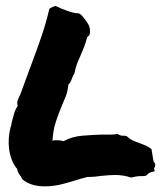

<svg xmlns="http://www.w3.org/2000/svg" viewBox="-20 -624 573 659"><path d="M257.8 -10.7Q230.5 -2 198.2 6.8Q166 15.6 133.8 15.6Q85 15.6 56.6 -8.8Q51.8 -19.5 47.9 -23.4Q44.9 -27.3 42.5 -31.7Q40 -36.1 39.1 -43.9Q27.3 -57.6 20.5 -75.7Q13.7 -93.8 11.2 -112.8Q8.8 -131.8 10.3 -151.4Q11.7 -170.9 16.6 -188.5Q18.6 -192.4 19 -196.3Q19.5 -200.2 20.5 -205.1Q24.4 -220.7 28.8 -235.4Q33.2 -250 41 -260.7Q37.1 -269.5 41 -280.3Q44.9 -291 49.8 -299.8Q63.5 -336.9 72.8 -362.8Q82 -388.7 91.8 -414.1Q108.4 -458 123 -501Q137.7 -543.9 149.4 -593.8Q157.2 -598.6 161.1 -600.6Q167 -602.5 170.9 -603.5Q188.5 -594.7 211.9 -586.4Q235.4 -578.1 251 -578.1Q258.8 -573.2 260.7 -570.8Q262.7 -568.4 264.6 -566.4Q275.4 -553.7 283.2 -540.5Q291 -527.3 288.1 -505.9Q282.2 -497.1 279.3 -497.1Q274.4 -477.5 269 -463.9Q263.7 -450.2 257.8 -436.5Q251 -421.9 245.1 -407.2Q239.3 -392.6 235.4 -371.1Q231.4 -366.2 230 -362.3Q228.5 -358.4 226.6 -353.5Q224.6 -348.6 222.2 -343.3Q219.7 -337.9 214.8 -334Q211.9 -308.6 205.6 -293Q199.2 -277.3 192.4 -261.7Q180.7 -233.4 171.4 -205.1Q162.1 -176.8 160.2 -140.6Q165 -142.6 169.4 -142.6Q173.8 -142.6 177.7 -142.6Q186.5 -142.6 198.2 -139.6Q227.5 -155.3 262.2 -158.2Q296.9 -161.1 331.1 -162.1Q344.7 -162.1 358.4 -162.1Q372.1 -162.1 383.8 -164.1Q392.6 -159.2 395 -158.7Q397.5 -158.2 402.3 -158.2Q409.2 -158.2 414.1 -157.2Q425.8 -146.5 436.5 -141.6Q447.3 -136.7 459 -132.8Q469.7 -128.9 480 -124.5Q490.2 -120.1 500 -112.3L506.8 -70.3Q513.7 -61.5 512.7 -58.6Q512.7 -50.8 508.8 -46.9L510.7 -36.1Q496.1 -33.2 490.7 -29.3Q485.4 -25.4 480.5 -20.5Q472.7 -19.5 469.2 -19.5Q465.8 -19.5 462.9 -19.5Q449.2 -19.5 429.7 -14.6Q403.3 -23.4 375 -23.4Q364.3 -23.4 352.5 -22.5Q340.8 -21.5 329.1 -20.5Q317.4 -18.6 305.2 -17.6Q293 -16.6 280.3 -16.6Z"/></svg>

Font: Permanent Marker
Style: Regular
Weight: 400
Designer: Font Diner, Inc
Foundry: Font Diner, Inc
Version: Version 1.001